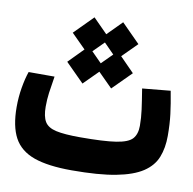

<svg xmlns="http://www.w3.org/2000/svg" viewBox="-69 -646 724 719"><g transform="rotate(10 293.0 -286.0)"><path d="M248.5 3.9Q158.7 3.9 105.2 -15.1Q51.8 -34.2 28.3 -77.6Q4.9 -121.1 4.9 -194.3Q4.9 -231.9 11 -267.8Q17.1 -303.7 26.4 -330.6H125Q118.7 -292 115.2 -267.1Q111.8 -242.2 111.8 -214.4Q111.8 -177.2 123.5 -157.5Q135.3 -137.7 167 -130.6Q198.7 -123.5 258.3 -123.5Q348.6 -123.5 394.5 -130.6Q440.4 -137.7 456.1 -155.3Q471.7 -172.9 471.7 -204.6Q471.7 -234.9 467.5 -265.6Q463.4 -296.4 455.6 -343.8L562.5 -354Q571.8 -305.2 576.4 -268.1Q581.1 -231 581.1 -185.1Q581.1 -139.6 567.1 -104.2Q553.2 -68.8 517.1 -44.9Q481 -21 416 -8.5Q351.1 3.9 248.5 3.9ZM232.4 -323.2 162.1 -393.6 217.8 -450.2 163.6 -504.4 233.9 -575.2 288.1 -520.5 342.8 -575.7 413.1 -504.9 357.4 -449.2 411.6 -394 341.3 -323.7 287.1 -377.9ZM286.6 -409.7 327.1 -450.2 288.6 -489.3 248 -448.7Z"/></g></svg>

Font: CaskaydiaCove NF SemiBold
Style: Regular
Weight: 600
Designer: Aaron Bell
Foundry: Saja Typeworks
Version: Version 2111.001; VTT 6.35;Nerd Fonts 3.2.1